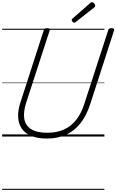

<svg xmlns="http://www.w3.org/2000/svg" viewBox="-20 -1279 1090 1799"><path d="M419 19Q332 19 273 -5.5Q214 -30 183.5 -75Q153 -120 150 -183Q147 -246 172 -321L390 -996Q393 -1006 400 -1010.5Q407 -1015 423 -1015Q437 -1015 443.5 -1010.5Q450 -1006 446 -995L225 -316Q197 -229 207.5 -166Q218 -103 271.5 -69Q325 -35 423 -35Q511 -35 578.5 -65Q646 -95 694 -156Q742 -217 771 -309L994 -996Q997 -1006 1003.5 -1010.5Q1010 -1015 1026 -1015Q1055 -1015 1049 -995L826 -305Q791 -197 734.5 -125Q678 -53 599.5 -17Q521 19 419 19ZM676 -1066Q669 -1066 660.5 -1074.5Q652 -1083 652 -1090Q652 -1093 652.5 -1096Q653 -1099 657 -1103L825 -1250Q830 -1253 833 -1256Q836 -1259 841 -1259Q847 -1259 854.5 -1253.5Q862 -1248 867 -1240.5Q872 -1233 872 -1226Q872 -1222 871 -1218.5Q870 -1215 865 -1211L690 -1073Q685 -1070 682.5 -1068Q680 -1066 676 -1066ZM0 490H958V500H0ZM0 -20H958V0H0ZM0 -505H958V-500H0ZM0 -1010H958V-1000H0Z"/></svg>

Font: Playwrite US Trad Guides
Style: Regular
Weight: 400
Designer: Veronika Burian, José Scaglione
Foundry: TypeTogether
Version: Version 1.003